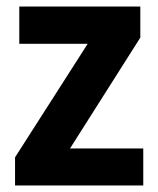

<svg xmlns="http://www.w3.org/2000/svg" viewBox="-20 -567 484 587"><path d="M418 0V-113H194L409 -452V-547H39V-433H248L26 -86V0Z"/></svg>

Font: Noto Sans Devanagari SemiCondensed
Style: Bold
Weight: 700
Width: 4
Designer: Jelle Bosma - Monotype Design Team
Foundry: Monotype Imaging Inc.
Version: Version 2.004